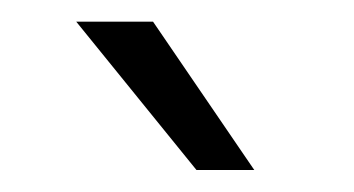

<svg xmlns="http://www.w3.org/2000/svg" viewBox="-20 -770 326 177"><path d="M121.1 -750 214.4 -613.3H161.1L50.3 -750Z"/></svg>

Font: Vazirmatn RD ExtraLight
Style: Regular
Weight: 200
Designer: Saber Rastikerdar
Foundry: Saber Rastikerdar
Version: Version 32.102